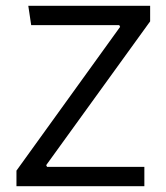

<svg xmlns="http://www.w3.org/2000/svg" viewBox="-20 -645 576 665"><path d="M37 -54 396 -552 393 -558H88L78 -625H500V-571L140 -73L143 -67H480V0H37Z"/></svg>

Font: Changa Light
Style: Regular
Weight: 300
Designer: Eduardo Rodriguez Tunni
Foundry: Eduardo Rodriguez Tunni
Version: Version 2.002; ttfautohint (v1.5) -l 8 -r 50 -G 110 -x 14 -H